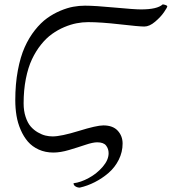

<svg xmlns="http://www.w3.org/2000/svg" viewBox="-20 -690 784 877"><path d="M49.8 -231.9Q49.8 -306.2 61.5 -368.4Q73.2 -430.7 92.8 -474.4Q112.3 -518.1 139.4 -552.2Q166.5 -586.4 195.1 -606.9Q223.6 -627.4 255.6 -640.9Q287.6 -654.3 314.7 -659.2Q341.8 -664.1 368.2 -664.1Q413.6 -664.1 503.7 -655.5Q593.8 -647 624 -647Q698.2 -647 723.1 -669.9Q728 -669.9 735.8 -667.2Q743.7 -664.6 744.1 -661.1Q744.1 -656.2 729.2 -634.5Q714.4 -612.8 688.5 -590.8Q662.6 -568.8 639.2 -568.8Q615.2 -568.8 527.6 -578.9Q439.9 -588.9 382.8 -588.9Q356.4 -588.9 329.8 -583.7Q303.2 -578.6 273.7 -566.2Q244.1 -553.7 217.8 -534.9Q191.4 -516.1 167.5 -486.3Q143.6 -456.5 126 -419.2Q108.4 -381.8 98.1 -330.1Q87.9 -278.3 87.9 -217.8Q87.9 -183.1 97.2 -155.5Q106.4 -127.9 120.6 -111.8Q134.8 -95.7 153.1 -85.2Q171.4 -74.7 187.7 -70.8Q204.1 -66.9 220.2 -66.9Q258.8 -66.9 340.1 -92Q421.4 -117.2 452.1 -117.2Q495.6 -117.2 517.8 -93Q540 -68.8 540 -34.2Q540 4.4 522.5 39.6Q504.9 74.7 476.1 99.6Q447.3 124.5 413.3 141.8Q379.4 159.2 344.2 167Q334 167 325 161.6Q315.9 156.2 315.9 147Q348.6 143.1 385.5 123Q422.4 103 449.2 71.8Q476.1 40.5 476.1 9.8Q476.1 -10.3 464.6 -25.1Q453.1 -40 423.8 -40Q404.3 -40 369.6 -28.3Q335 -16.6 295.4 -4.9Q255.9 6.8 224.1 6.8Q187 6.8 157 -6.8Q127 -20.5 107.4 -43.2Q87.9 -65.9 74.5 -96.9Q61 -127.9 55.4 -161.6Q49.8 -195.3 49.8 -231.9Z"/></svg>

Font: Crimson
Style: Roman
Weight: 400
Version: Version 0.8